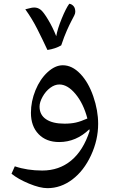

<svg xmlns="http://www.w3.org/2000/svg" viewBox="-20 -730 591 1000"><path d="M227.1 250Q188 250 130.9 226.3Q73.7 202.6 40 174.8L57.1 136.2Q121.6 158.2 200.2 158.2Q287.6 158.2 350.6 106.2Q413.6 54.2 446.8 -47.9L445.8 -52.7V-57.1Q376.5 9.8 288.1 9.8Q220.7 9.8 180.9 -31.5Q141.1 -72.8 141.1 -142.1Q141.1 -202.1 164.8 -260Q188.5 -317.9 227.8 -354Q267.1 -390.1 307.1 -390.1Q355.5 -390.1 397.9 -345.9Q440.4 -301.8 465.8 -228.3Q491.2 -154.8 491.2 -85Q491.2 -1 453.9 79.3Q416.5 159.7 356.7 204.8Q296.9 250 227.1 250ZM315.9 -85.9Q349.6 -85.9 375.5 -91.8Q401.4 -97.7 435.1 -112.8Q414.6 -190.9 373.3 -240.5Q332 -290 289.1 -290Q265.1 -290 241.5 -272.5Q217.8 -254.9 201.9 -226.3Q186 -197.8 186 -174.8Q186 -131.8 220 -108.9Q253.9 -85.9 315.9 -85.9ZM272.9 -541.5Q279.3 -579.1 301.5 -633.3Q323.7 -687.5 340.8 -710.4Q353 -709 362.5 -698.7Q372.1 -688.5 372.1 -668.5Q372.1 -659.7 366.7 -649.2Q361.3 -638.7 351.6 -620.1Q341.8 -601.6 328.4 -571.5Q314.9 -541.5 298.8 -493.7Q268.6 -476.1 227.1 -469.7Q201.2 -525.4 174.3 -578.6Q147.5 -631.8 111.8 -681.6L133.8 -687Q147 -690.9 158.2 -690.9Q177.2 -690.9 192.4 -678.7Q207.5 -666.5 231.4 -626.2Q255.4 -585.9 272.9 -541.5Z"/></svg>

Font: Droid Arabic Naskh
Style: Regular
Weight: 400
Designer: Pascal Zoghbi
Foundry: Ascender Corporation
Version: Version 1.00